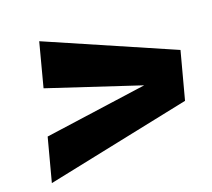

<svg xmlns="http://www.w3.org/2000/svg" viewBox="-82 -664 795 721"><g transform="rotate(-15 315.5 -303.5)"><path d="M35 -40 65 -213 465 -305 97 -392 127 -567 631 -398 598 -209Z"/></g></svg>

Font: Overused Grotesk ExtraBold
Style: Italic
Weight: 800
Italic angle: -10°
Version: Version 0.003